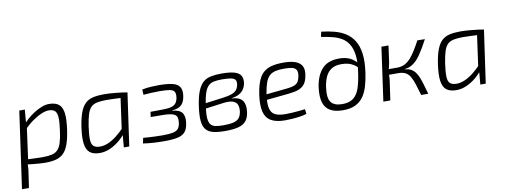

<svg xmlns="http://www.w3.org/2000/svg" viewBox="-70 -1106 4509 1710"><g transform="rotate(-10 2184.5 -250.5)"><path d="M380 -497Q438 -497 469 -472Q500 -447 507 -390.5Q514 -334 500 -238Q488 -158 469.5 -109Q451 -60 422.5 -33.5Q394 -7 353.5 3Q313 13 258 13Q234 13 208.5 11Q183 9 156 6.5Q129 4 103 0.5Q77 -3 53 -7L72 -46Q126 -44 167 -42Q208 -40 237 -40Q291 -40 325.5 -47.5Q360 -55 381 -76.5Q402 -98 414.5 -138Q427 -178 436 -243Q447 -319 445 -362Q443 -405 425 -423Q407 -441 367 -441Q340 -441 301 -424.5Q262 -408 219 -377.5Q176 -347 134 -302L123 -338Q147 -369 178.5 -397.5Q210 -426 245 -448Q280 -470 315 -483.5Q350 -497 380 -497ZM161 -485 151 -366 156 -360 110 -22 102 -5Q102 21 100 43.5Q98 66 93 93L76 209H13L111 -485Z M877 -497Q902 -497 928 -495.5Q954 -494 982 -491Q1010 -488 1036.5 -485Q1063 -482 1088 -477L1060 -437Q1006 -439 964.5 -441Q923 -443 894 -443Q840 -443 805.5 -435.5Q771 -428 750.5 -407Q730 -386 717.5 -345.5Q705 -305 695 -241Q684 -165 685.5 -122Q687 -79 706 -61.5Q725 -44 765 -44Q800 -44 838 -60Q876 -76 916 -107Q956 -138 997 -182L1008 -146Q977 -100 935 -64.5Q893 -29 847 -8.5Q801 12 754 12Q695 12 663.5 -13.5Q632 -39 624.5 -96Q617 -153 631 -247Q643 -326 662 -375.5Q681 -425 709.5 -451.5Q738 -478 779.5 -487.5Q821 -497 877 -497ZM1024 -477H1088L1020 0H971L981 -117L975 -124Z M1373 -492Q1449 -492 1495.5 -481Q1542 -470 1560.5 -441.5Q1579 -413 1572 -361Q1565 -310 1539.5 -282.5Q1514 -255 1454 -250L1452 -247Q1516 -242 1540 -210.5Q1564 -179 1555 -117Q1548 -65 1524.5 -38Q1501 -11 1455.5 -1.5Q1410 8 1336 8Q1290 8 1239 5Q1188 2 1145 -5L1155 -54Q1173 -52 1202 -50.5Q1231 -49 1265.5 -47.5Q1300 -46 1332 -46Q1391 -46 1424 -53Q1457 -60 1472.5 -79Q1488 -98 1492 -135Q1499 -187 1471 -205Q1443 -223 1364 -224L1254 -225L1260 -271L1366 -272Q1416 -272 1445.5 -279.5Q1475 -287 1490 -306Q1505 -325 1510 -358Q1514 -392 1504 -409Q1494 -426 1462.5 -432Q1431 -438 1371 -438Q1331 -438 1290.5 -436Q1250 -434 1225 -431L1222 -479Q1264 -488 1303.5 -490Q1343 -492 1373 -492Z M1943 -497Q1984 -497 2019.5 -492.5Q2055 -488 2081 -475.5Q2107 -463 2119 -438Q2131 -413 2123 -370Q2118 -346 2103.5 -324Q2089 -302 2062.5 -286.5Q2036 -271 1994 -265L1993 -263Q2064 -259 2090 -222Q2116 -185 2106 -117Q2099 -68 2075 -39.5Q2051 -11 2005 1Q1959 13 1886 13Q1821 13 1778.5 2.5Q1736 -8 1713 -36Q1690 -64 1685.5 -115.5Q1681 -167 1693 -249Q1705 -330 1725 -379.5Q1745 -429 1774 -454.5Q1803 -480 1845 -488.5Q1887 -497 1943 -497ZM1936 -445Q1894 -445 1864 -439Q1834 -433 1813.5 -413.5Q1793 -394 1779 -354Q1765 -314 1755 -246Q1745 -177 1746.5 -136Q1748 -95 1762.5 -74Q1777 -53 1805.5 -46.5Q1834 -40 1878 -40Q1933 -40 1967.5 -48Q2002 -56 2020 -76Q2038 -96 2044 -134Q2049 -173 2038.5 -198Q2028 -223 1996.5 -233Q1965 -243 1906 -235L1742 -213L1747 -260L1908 -281Q1965 -288 1996.5 -299.5Q2028 -311 2042 -329Q2056 -347 2061 -371Q2067 -402 2057 -417.5Q2047 -433 2017.5 -439Q1988 -445 1936 -445Z M2500 -497Q2570 -497 2611.5 -481Q2653 -465 2669 -431.5Q2685 -398 2673 -343Q2665 -299 2644.5 -273Q2624 -247 2588.5 -234Q2553 -221 2498 -216L2259 -192L2265 -241L2497 -265Q2534 -269 2556.5 -277Q2579 -285 2592 -302Q2605 -319 2611 -349Q2620 -392 2607.5 -412Q2595 -432 2566 -437.5Q2537 -443 2495 -443Q2450 -443 2418.5 -435.5Q2387 -428 2365 -408Q2343 -388 2329 -349.5Q2315 -311 2305 -249Q2293 -164 2303.5 -119.5Q2314 -75 2348.5 -58.5Q2383 -42 2441 -42Q2469 -42 2501 -44Q2533 -46 2563.5 -49Q2594 -52 2619 -55L2624 -12Q2602 -4 2566.5 1.5Q2531 7 2494 9.5Q2457 12 2429 12Q2347 12 2301 -15.5Q2255 -43 2241 -101Q2227 -159 2240 -251Q2251 -325 2270 -373Q2289 -421 2320 -448Q2351 -475 2395 -486Q2439 -497 2500 -497Z M2881 -710Q2943 -703 2998.5 -688.5Q3054 -674 3098.5 -645.5Q3143 -617 3172 -570Q3201 -523 3210.5 -451.5Q3220 -380 3205 -278Q3196 -216 3180.5 -163Q3165 -110 3137.5 -70.5Q3110 -31 3065.5 -9Q3021 13 2953 13Q2880 13 2836.5 -12.5Q2793 -38 2777.5 -90Q2762 -142 2772 -222Q2786 -326 2838.5 -386.5Q2891 -447 2998 -447Q3020 -447 3044 -443Q3068 -439 3092.5 -428Q3117 -417 3138.5 -396.5Q3160 -376 3178 -341L3170 -313Q3148 -346 3121 -363.5Q3094 -381 3065 -387.5Q3036 -394 3008 -394Q2952 -394 2917.5 -372Q2883 -350 2864.5 -310.5Q2846 -271 2838 -217Q2824 -120 2853 -81Q2882 -42 2955 -42Q3019 -42 3055.5 -70.5Q3092 -99 3111 -154.5Q3130 -210 3141 -290Q3156 -383 3148.5 -445.5Q3141 -508 3117 -548Q3093 -588 3055.5 -610.5Q3018 -633 2971 -644.5Q2924 -656 2871 -664Z M3779 -484Q3758 -444 3738 -410.5Q3718 -377 3699 -349.5Q3680 -322 3658.5 -301.5Q3637 -281 3612.5 -268.5Q3588 -256 3557 -253L3555 -251Q3587 -248 3609.5 -236.5Q3632 -225 3648.5 -203.5Q3665 -182 3677 -152Q3689 -122 3700 -84Q3711 -46 3724 0H3660Q3644 -56 3630.5 -98.5Q3617 -141 3600.5 -170Q3584 -199 3558.5 -213Q3533 -227 3491 -227L3494 -277Q3532 -277 3561.5 -292.5Q3591 -308 3615.5 -336Q3640 -364 3663.5 -402Q3687 -440 3711 -485ZM3450 -485 3429 -333Q3425 -311 3420 -292.5Q3415 -274 3408 -252Q3409 -233 3409 -214.5Q3409 -196 3406 -174L3381 0H3318L3386 -485ZM3525 -277 3519 -227H3393L3400 -277Z M4101 -497Q4126 -497 4152 -495.5Q4178 -494 4206 -491Q4234 -488 4260.5 -485Q4287 -482 4312 -477L4284 -437Q4230 -439 4188.5 -441Q4147 -443 4118 -443Q4064 -443 4029.5 -435.5Q3995 -428 3974.5 -407Q3954 -386 3941.5 -345.5Q3929 -305 3919 -241Q3908 -165 3909.5 -122Q3911 -79 3930 -61.5Q3949 -44 3989 -44Q4024 -44 4062 -60Q4100 -76 4140 -107Q4180 -138 4221 -182L4232 -146Q4201 -100 4159 -64.5Q4117 -29 4071 -8.5Q4025 12 3978 12Q3919 12 3887.5 -13.5Q3856 -39 3848.5 -96Q3841 -153 3855 -247Q3867 -326 3886 -375.5Q3905 -425 3933.5 -451.5Q3962 -478 4003.5 -487.5Q4045 -497 4101 -497ZM4248 -477H4312L4244 0H4195L4205 -117L4199 -124Z"/></g></svg>

Font: Exo 2 Light
Style: Italic
Weight: 300
Italic angle: -8°
Designer: Natanael Gama
Foundry: Natanael Gama
Version: Version 2.010